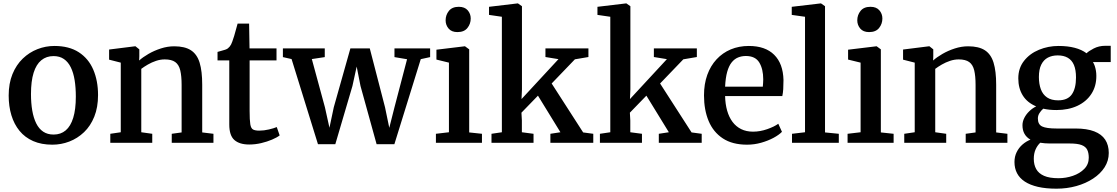

<svg xmlns="http://www.w3.org/2000/svg" viewBox="-20 -839 6560 1128"><path d="M31 -277.5Q31 -349 53.2 -403.5Q75.5 -458 113.8 -494.8Q152 -531.5 200 -550.2Q248 -569 299.5 -569Q386 -569 443 -532Q500 -495 528 -429.8Q556 -364.5 556 -280.5Q556 -208.5 534 -153.8Q512 -99 473.8 -62.5Q435.5 -26 387.5 -7.5Q339.5 11 287.5 11Q223 11 174.8 -10.2Q126.5 -31.5 94.8 -70.2Q63 -109 47 -161.8Q31 -214.5 31 -277.5ZM295 -48.5Q337 -48.5 366 -73Q395 -97.5 410.2 -147Q425.5 -196.5 425.5 -271.5Q425.5 -324.5 418.5 -368Q411.5 -411.5 396 -443.2Q380.5 -475 355.5 -492.2Q330.5 -509.5 294.5 -509.5Q252.5 -509.5 222.8 -485.2Q193 -461 177.5 -411.5Q162 -362 162 -286.5Q162 -233.5 169.5 -189.8Q177 -146 192.8 -114.2Q208.5 -82.5 233.8 -65.5Q259 -48.5 295 -48.5Z M689.5 -62V-471L621 -488.5V-548L772.5 -567H776L798.5 -549V-508.5L797.5 -483.5Q819 -503 852.2 -522.2Q885.5 -541.5 924.8 -554.2Q964 -567 1003.5 -567Q1065.5 -567 1101.5 -543.8Q1137.5 -520.5 1152.8 -470.8Q1168 -421 1168 -341.5V-61L1234 -53V0H989V-53L1047 -61V-340Q1047 -392.5 1039 -425.8Q1031 -459 1009.5 -474.5Q988 -490 948 -490Q922.5 -490 897 -481.5Q871.5 -473 849 -460Q826.5 -447 810 -434.5V-62L874.5 -53V0H628V-53Z M1444 10Q1387 10 1357 -16.5Q1327 -43 1327 -107.5V-484H1258V-534Q1268.5 -537.5 1280.8 -540.5Q1293 -543.5 1303.2 -547Q1313.5 -550.5 1319 -555Q1325 -560 1329.5 -565.5Q1334 -571 1337.8 -578.2Q1341.5 -585.5 1345 -595.5Q1350 -608 1355.8 -628Q1361.5 -648 1367 -668Q1372.5 -688 1376 -700.5H1443.5L1446 -554.5H1604.5V-484H1446.5V-187Q1446.5 -133.5 1450.5 -109Q1454.5 -84.5 1467 -78Q1479.5 -71.5 1503.5 -71.5Q1530.5 -71.5 1560.2 -78.5Q1590 -85.5 1606 -92.5L1623 -43.5Q1607 -31 1578.2 -18.8Q1549.5 -6.5 1514.5 1.8Q1479.5 10 1444 10Z M1642 -503.5V-554.5H1888V-503.5L1812 -492L1889 -208.5L1915.5 -88.5L1941 -209L2038.5 -554.5H2152.5L2242 -209L2267 -88L2297.5 -208.5L2371.5 -491L2297.5 -503.5V-554.5H2507V-503.5L2452 -491.5L2297 8H2192.5L2098 -333.5L2075.5 -448L2050.5 -333.5L1950 8H1848L1693 -492Z M2541 0V-53L2617.5 -62V-471L2544 -489V-547L2709.5 -567H2712L2736.5 -549V-61L2811.5 -53V0ZM2667 -650.5Q2633 -650.5 2615.5 -671.2Q2598 -692 2598 -719.5Q2598 -751 2617.2 -775Q2636.5 -799 2675 -799H2676Q2710 -799 2727.8 -778.5Q2745.5 -758 2745.5 -730.5Q2745.5 -699 2726.2 -674.8Q2707 -650.5 2668 -650.5Z M2867.5 0V-53L2928.5 -62V-740.5L2853 -751.5V-799L3021 -819H3023L3046.5 -802.5V-314.5L3044 -257L3261 -491.5L3184.5 -504V-554.5H3437V-504L3357.5 -490.5L3221 -348.5L3406 -61L3465.5 -53V0H3213.5V-53L3272.5 -62L3140.5 -277L3043.5 -177L3046 -131.5V-62L3114.5 -53V0Z M3504.5 0V-53L3565.5 -62V-740.5L3490 -751.5V-799L3658 -819H3660L3683.5 -802.5V-314.5L3681 -257L3898 -491.5L3821.5 -504V-554.5H4074V-504L3994.5 -490.5L3858 -348.5L4043 -61L4102.5 -53V0H3850.5V-53L3909.5 -62L3777.5 -277L3680.5 -177L3683 -131.5V-62L3751.5 -53V0Z M4369 11Q4282.5 11 4226.5 -26Q4170.5 -63 4143.2 -128.2Q4116 -193.5 4116 -278.5Q4116 -345.5 4135.2 -399Q4154.5 -452.5 4189.8 -490.5Q4225 -528.5 4273.2 -548.8Q4321.5 -569 4379.5 -569Q4476 -569 4528.2 -517.2Q4580.5 -465.5 4583 -369Q4583 -338 4581.5 -315Q4580 -292 4576 -274.5H4240Q4241 -227.5 4252 -189Q4263 -150.5 4283.5 -123Q4304 -95.5 4334.2 -80.5Q4364.5 -65.5 4404 -65.5Q4445.5 -65.5 4487.5 -80.2Q4529.5 -95 4552.5 -112L4574 -64.5Q4556.5 -46.5 4524.5 -29.2Q4492.5 -12 4452 -0.5Q4411.5 11 4369 11ZM4240 -330H4461.5Q4462.5 -339.5 4463.2 -351.5Q4464 -363.5 4464 -373Q4464 -433.5 4440.8 -471.8Q4417.5 -510 4362 -510Q4337 -510 4315.8 -501.2Q4294.5 -492.5 4278.2 -472Q4262 -451.5 4252.2 -416.8Q4242.5 -382 4240 -330Z M4709.5 -62V-740.5L4631.5 -751.5V-799L4801.5 -819H4803.5L4827 -802.5V-61L4908 -53V0H4633V-53Z M4959.5 0V-53L5036 -62V-471L4962.5 -489V-547L5128 -567H5130.5L5155 -549V-61L5230 -53V0ZM5085.5 -650.5Q5051.5 -650.5 5034 -671.2Q5016.5 -692 5016.5 -719.5Q5016.5 -751 5035.8 -775Q5055 -799 5093.5 -799H5094.5Q5128.5 -799 5146.2 -778.5Q5164 -758 5164 -730.5Q5164 -699 5144.8 -674.8Q5125.5 -650.5 5086.5 -650.5Z M5354 -62V-471L5285.5 -488.5V-548L5437 -567H5440.5L5463 -549V-508.5L5462 -483.5Q5483.5 -503 5516.8 -522.2Q5550 -541.5 5589.2 -554.2Q5628.5 -567 5668 -567Q5730 -567 5766 -543.8Q5802 -520.5 5817.2 -470.8Q5832.5 -421 5832.5 -341.5V-61L5898.5 -53V0H5653.5V-53L5711.5 -61V-340Q5711.5 -392.5 5703.5 -425.8Q5695.5 -459 5674 -474.5Q5652.5 -490 5612.5 -490Q5587 -490 5561.5 -481.5Q5536 -473 5513.5 -460Q5491 -447 5474.5 -434.5V-62L5539 -53V0H5292.5V-53Z M6187 269.5Q6124.5 269.5 6078 258.8Q6031.5 248 6000.8 227.8Q5970 207.5 5955 178.5Q5940 149.5 5940 113Q5940 81 5952.8 55Q5965.5 29 5987 10.2Q6008.5 -8.5 6034 -18.5Q6010.5 -32 5998.8 -53Q5987 -74 5987 -103Q5987 -125 5997.8 -146.2Q6008.5 -167.5 6026.8 -185.2Q6045 -203 6067.5 -214Q6015 -236 5988.8 -278.2Q5962.5 -320.5 5962.5 -378.5Q5962.5 -438.5 5996 -481.2Q6029.5 -524 6083.8 -546.5Q6138 -569 6199 -569Q6252.5 -569 6293.8 -558.2Q6335 -547.5 6363.5 -526Q6374.5 -538 6405.2 -554Q6436 -570 6473.5 -570H6505.5V-474.5H6401Q6407.5 -464 6411.8 -451.2Q6416 -438.5 6418.5 -424Q6421 -409.5 6421 -394Q6421.5 -333 6392 -287.5Q6362.5 -242 6309.5 -217.2Q6256.5 -192.5 6186.5 -192.5Q6165.5 -192.5 6146 -194.5Q6126.5 -196.5 6109 -200.5Q6095.5 -188.5 6086.5 -174Q6077.5 -159.5 6077.5 -143Q6077.5 -108 6102.5 -96Q6127.5 -84 6188 -84H6299Q6365.5 -84 6408.8 -67.2Q6452 -50.5 6473 -18.5Q6494 13.5 6494 59.5Q6494 105.5 6469.5 143.8Q6445 182 6402 210.2Q6359 238.5 6303.8 254Q6248.5 269.5 6187 269.5ZM6198.5 208Q6242.5 208 6283.2 194Q6324 180 6350.2 153.2Q6376.5 126.5 6376.5 87.5Q6376.5 59.5 6367.5 41Q6358.5 22.5 6334.5 13.2Q6310.5 4 6265.5 4H6148Q6132.5 4 6118.2 2.8Q6104 1.5 6091.5 -0.5Q6074 16 6063.8 39.5Q6053.5 63 6053.5 94Q6053.5 129 6067.8 154.5Q6082 180 6113.8 194Q6145.5 208 6198.5 208ZM6196.5 -249.5Q6252.5 -249.5 6277 -284.5Q6301.5 -319.5 6301.5 -383.5Q6301.5 -428.5 6289.5 -457Q6277.5 -485.5 6253.5 -499.5Q6229.5 -513.5 6194 -513.5Q6161 -513.5 6136.2 -500.5Q6111.5 -487.5 6097.5 -459.5Q6083.5 -431.5 6083.5 -386.5Q6083.5 -345.5 6095 -314.5Q6106.5 -283.5 6131.5 -266.5Q6156.5 -249.5 6196.5 -249.5Z"/></svg>

Font: Merriweather 20pt SemiBold
Style: Regular
Weight: 600
Version: Version 2.100